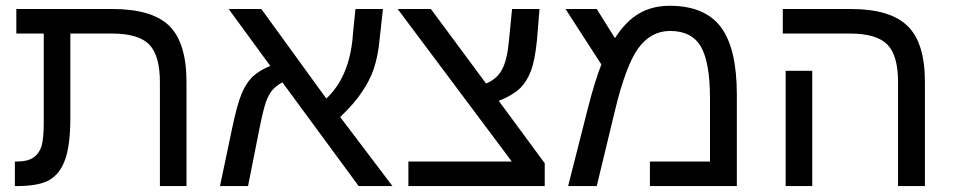

<svg xmlns="http://www.w3.org/2000/svg" viewBox="-20 -629 3226 649"><path d="M127.9 -515.6Q104.5 -515.6 35.2 -515.6Q35.2 -537.1 35.2 -598.6Q116.2 -598.6 359.4 -598.6Q493.2 -598.6 551.8 -542Q610.4 -484.4 610.4 -351.6Q610.4 -234.4 610.4 0Q587.9 0 520.5 0Q520.5 -87.9 520.5 -351.6Q520.5 -441.4 484.4 -478.5Q448.2 -515.6 358.4 -515.6Q311.5 -515.6 217.8 -515.6Q217.8 -445.3 217.8 -231.4Q217.8 -141.6 201.2 -92.8Q184.6 -43 148.4 -21.5Q113.3 0 35.2 0Q33.2 0 30.3 0Q30.3 -3.9 30.3 -7.8Q30.3 -31.2 30.3 -83Q32.2 -83 38.1 -83Q72.3 -83 91.8 -95.7Q111.3 -108.4 120.1 -133.8Q127.9 -160.2 127.9 -213.9Q127.9 -314.5 127.9 -515.6Z M752.9 -598.6Q780.3 -598.6 863.3 -598.6Q918 -523.4 1083 -295.9Q1156.2 -364.3 1170.9 -490.2Q1173.8 -526.4 1181.6 -598.6Q1205.1 -598.6 1274.4 -598.6Q1271.5 -572.3 1262.7 -492.2Q1257.8 -440.4 1244.1 -398.4Q1229.5 -355.5 1204.1 -319.3Q1180.7 -282.2 1129.9 -233.4Q1189.5 -155.3 1306.6 0Q1278.3 0 1192.4 0Q1127.9 -87.9 934.6 -350.6Q914.1 -339.8 900.4 -324.2Q887.7 -308.6 878.9 -284.2Q870.1 -258.8 857.4 -196.3Q844.7 -130.9 818.4 0Q794.9 0 723.6 0Q733.4 -48.8 764.6 -195.3Q782.2 -278.3 796.9 -312.5Q811.5 -347.7 833 -369.1Q855.5 -390.6 893.6 -406.2Q846.7 -469.7 752.9 -598.6Z M1821.3 0Q1706.1 0 1360.4 0Q1360.4 -20.5 1360.4 -83Q1447.3 -83 1710 -83Q1613.3 -211.9 1324.2 -598.6Q1352.5 -598.6 1436.5 -598.6Q1483.4 -536.1 1623 -346.7Q1660.2 -362.3 1676.8 -393.6Q1694.3 -425.8 1700.2 -490.2Q1704.1 -526.4 1710.9 -598.6Q1734.4 -598.6 1803.7 -598.6Q1801.8 -572.3 1794.9 -492.2Q1788.1 -423.8 1774.4 -388.7Q1760.7 -352.5 1736.3 -329.1Q1710.9 -305.7 1666 -288.1Q1717.8 -217.8 1821.3 -77.1Q1821.3 -57.6 1821.3 0Z M2244.1 -609.4Q2362.3 -609.4 2417 -537.1Q2470.7 -464.8 2470.7 -308.6Q2470.7 -205.1 2470.7 0Q2397.5 0 2176.8 0Q2176.8 -20.5 2176.8 -83Q2227.5 -83 2379.9 -83Q2379.9 -136.7 2379.9 -296.9Q2379.9 -417 2349.6 -470.7Q2318.4 -524.4 2245.1 -524.4Q2179.7 -524.4 2136.7 -464.8Q2094.7 -405.3 2058.6 -254.9Q2038.1 -169.9 1997.1 0Q1972.7 0 1900.4 0Q1917 -65.4 1966.8 -261.7Q1990.2 -353.5 2012.7 -411.1Q1972.7 -473.6 1891.6 -598.6Q1918 -598.6 1997.1 -598.6Q2012.7 -574.2 2058.6 -500Q2095.7 -557.6 2139.6 -583Q2183.6 -609.4 2244.1 -609.4Z M2725.6 0Q2703.1 0 2635.7 0Q2635.7 -24.4 2635.7 -97.7Q2635.7 -116.2 2635.7 -143.6Q2635.7 -225.6 2635.7 -389.6Q2658.2 -389.6 2725.6 -389.6Q2725.6 -292 2725.6 0ZM3106.4 0Q3083 0 3015.6 0Q3015.6 -87.9 3015.6 -351.6Q3015.6 -441.4 2979.5 -478.5Q2942.4 -515.6 2853.5 -515.6Q2777.3 -515.6 2626 -515.6Q2626 -537.1 2626 -598.6Q2683.6 -598.6 2855.5 -598.6Q2989.3 -598.6 3047.9 -541Q3106.4 -484.4 3106.4 -351.6Q3106.4 -234.4 3106.4 0Z"/></svg>

Font: Noto Sans Hebrew DECATHLON 
Style: Regular
Weight: 400
Designer: Monotype Design team
Version: Version 1.03 uh